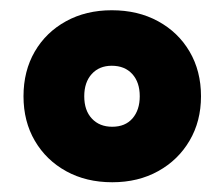

<svg xmlns="http://www.w3.org/2000/svg" viewBox="-20 -690 448 384"><path d="M382 -497.5Q382 -447.5 359.2 -408.8Q336.5 -370 296.5 -347.8Q256.5 -325.5 204.5 -325.5Q152.5 -325.5 112.5 -347.5Q72.5 -369.5 49.8 -408.2Q27 -447 27 -497.5Q27 -548 49.5 -586.8Q72 -625.5 112 -647.5Q152 -669.5 203.5 -669.5Q256 -669.5 296.2 -647.5Q336.5 -625.5 359.2 -586.8Q382 -548 382 -497.5ZM148.5 -497.5Q148.5 -469 163.8 -452.8Q179 -436.5 204.5 -436.5Q230.5 -436.5 245 -453.2Q259.5 -470 259.5 -497.5Q259.5 -525.5 244.5 -542Q229.5 -558.5 203.5 -558.5Q178.5 -558.5 163.5 -542Q148.5 -525.5 148.5 -497.5Z"/></svg>

Font: Overused Grotesk ExtraBold
Style: Regular
Weight: 800
Version: Version 0.004